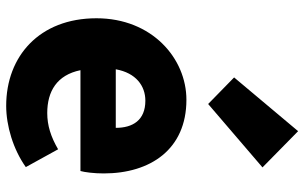

<svg xmlns="http://www.w3.org/2000/svg" viewBox="-206 -788 1007 636"><g transform="rotate(90 298.0 -469.5)"><path d="M330 14C396 14 474 -9 533 -51L474 -158C433 -134 395 -122 354 -122C282 -122 228 -154 212 -232H546C550 -246 554 -277 554 -309C554 -464 474 -583 310 -583C173 -583 40 -469 40 -285C40 -96 166 14 330 14ZM209 -349C221 -416 264 -447 313 -447C378 -447 403 -405 403 -349ZM324 -655 534 -835 414 -953 236 -741Z"/></g></svg>

Font: Noto Sans CJK TC Black
Style: Regular
Weight: 900
Designer: Ryoko NISHIZUKA 西塚涼子 (kana, bopomofo & ideographs); Paul D. Hunt (Latin, Greek & Cyrillic); Sandoll Communications 산돌커뮤니
Foundry: Adobe
Version: Version 2.004;hotconv 1.0.118;makeotfexe 2.5.65603